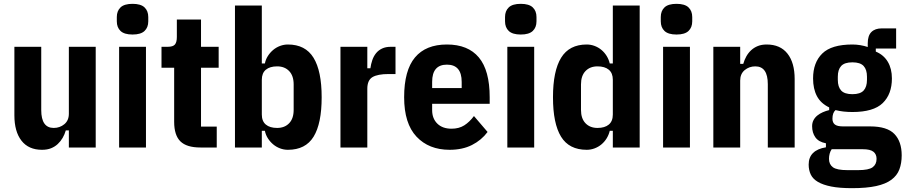

<svg xmlns="http://www.w3.org/2000/svg" viewBox="-20 -769 4721 1001"><path d="M339 -89H323Q317 -68 306.5 -50Q296 -32 281 -18Q266 -4 246 4Q226 12 199 12Q129 12 92 -35.5Q55 -83 55 -168V-525H195V-195Q195 -102 260 -102Q292 -102 315.5 -121.5Q339 -141 339 -176V-525H479V0H339Z M671 -589Q628 -589 608.5 -607.5Q589 -626 589 -658V-680Q589 -712 608.5 -730.5Q628 -749 671 -749Q714 -749 733.5 -730.5Q753 -712 753 -680V-658Q753 -626 733.5 -607.5Q714 -589 671 -589ZM601 -525H741V0H601Z M1025 0Q953 0 920.5 -32Q888 -64 888 -134V-416H822V-525H854Q882 -525 892 -537Q902 -549 902 -576V-667H1028V-525H1120V-416H1028V-109H1110V0Z M1205 -740H1345V-438H1361Q1365 -459 1376.5 -477Q1388 -495 1404 -508.5Q1420 -522 1440 -529.5Q1460 -537 1481 -537Q1572 -537 1614.5 -468Q1657 -399 1657 -262Q1657 -125 1615 -56.5Q1573 12 1481 12Q1460 12 1440 4.5Q1420 -3 1404 -16.5Q1388 -30 1376.5 -48Q1365 -66 1361 -87H1345V0H1205ZM1425 -102Q1464 -102 1487.5 -126.5Q1511 -151 1511 -196V-329Q1511 -374 1487.5 -398.5Q1464 -423 1425 -423Q1387 -423 1366 -405.5Q1345 -388 1345 -353V-172Q1345 -137 1366 -119.5Q1387 -102 1425 -102Z M1755 0V-525H1895V-413H1911Q1914 -435 1921 -455.5Q1928 -476 1940.5 -491.5Q1953 -507 1972 -516Q1991 -525 2017 -525H2042V-383H2006Q1949 -383 1922 -367Q1895 -351 1895 -306V0Z M2324 12Q2216 12 2151.5 -56.5Q2087 -125 2087 -262Q2087 -402 2143.5 -469.5Q2200 -537 2310 -537Q2420 -537 2476.5 -469.5Q2533 -402 2533 -262V-228H2233V-195Q2233 -151 2260 -124.5Q2287 -98 2334 -98Q2373 -98 2400.5 -115.5Q2428 -133 2451 -164L2522 -81Q2490 -38 2440.5 -13Q2391 12 2324 12ZM2310 -432Q2233 -432 2233 -342V-310H2387V-342Q2387 -432 2310 -432Z M2695 -589Q2652 -589 2632.5 -607.5Q2613 -626 2613 -658V-680Q2613 -712 2632.5 -730.5Q2652 -749 2695 -749Q2738 -749 2757.5 -730.5Q2777 -712 2777 -680V-658Q2777 -626 2757.5 -607.5Q2738 -589 2695 -589ZM2625 -525H2765V0H2625Z M3175 -87H3159Q3154 -66 3143 -48Q3132 -30 3116 -16.5Q3100 -3 3080 4.5Q3060 12 3039 12Q2947 12 2905 -56.5Q2863 -125 2863 -262Q2863 -399 2905.5 -468Q2948 -537 3039 -537Q3060 -537 3080 -529.5Q3100 -522 3116 -508.5Q3132 -495 3143 -477Q3154 -459 3159 -438H3175V-740H3315V0H3175ZM3095 -102Q3133 -102 3154 -119.5Q3175 -137 3175 -172V-353Q3175 -388 3154 -405.5Q3133 -423 3095 -423Q3056 -423 3032.5 -398.5Q3009 -374 3009 -329V-196Q3009 -151 3032.5 -126.5Q3056 -102 3095 -102Z M3507 -589Q3464 -589 3444.5 -607.5Q3425 -626 3425 -658V-680Q3425 -712 3444.5 -730.5Q3464 -749 3507 -749Q3550 -749 3569.5 -730.5Q3589 -712 3589 -680V-658Q3589 -626 3569.5 -607.5Q3550 -589 3507 -589ZM3437 -525H3577V0H3437Z M3699 0V-525H3839V-436H3855Q3861 -457 3871 -475Q3881 -493 3896 -507Q3911 -521 3931 -529Q3951 -537 3977 -537Q4048 -537 4085.5 -489.5Q4123 -442 4123 -357V0H3983V-330Q3983 -423 3918 -423Q3886 -423 3862.5 -403.5Q3839 -384 3839 -349V0Z M4681 41Q4681 82 4669 114Q4657 146 4627.5 168Q4598 190 4548 201Q4498 212 4422 212Q4357 212 4314 203.5Q4271 195 4244.5 179.5Q4218 164 4207 141Q4196 118 4196 89Q4196 51 4219 28.5Q4242 6 4286 -1V-22Q4248 -29 4231 -53Q4214 -77 4214 -111Q4214 -129 4221.5 -143Q4229 -157 4241.5 -167Q4254 -177 4270 -184Q4286 -191 4303 -195V-209Q4259 -230 4239 -268Q4219 -306 4219 -360Q4219 -443 4267 -490Q4315 -537 4424 -537Q4445 -537 4465.5 -533.5Q4486 -530 4504 -524V-543Q4504 -583 4523 -602Q4542 -621 4577 -621H4652V-516H4546V-500Q4587 -483 4608.5 -447Q4630 -411 4630 -360Q4630 -278 4582 -231.5Q4534 -185 4424 -185Q4399 -185 4377.5 -187.5Q4356 -190 4336 -195Q4320 -181 4320 -150Q4320 -130 4332.5 -120Q4345 -110 4375 -110H4516Q4605 -110 4643 -70.5Q4681 -31 4681 41ZM4550 59Q4550 35 4533.5 22Q4517 9 4479 9H4316Q4309 19 4305.5 32Q4302 45 4302 59Q4302 88 4322.5 103Q4343 118 4398 118H4454Q4509 118 4529.5 103Q4550 88 4550 59ZM4424 -278Q4465 -278 4482.5 -297Q4500 -316 4500 -353V-369Q4500 -406 4482.5 -425Q4465 -444 4424 -444Q4383 -444 4365.5 -425Q4348 -406 4348 -369V-353Q4348 -316 4365.5 -297Q4383 -278 4424 -278Z"/></svg>

Font: IBM Plex Sans Cond
Style: Bold
Weight: 700
Width: 3
Designer: Mike Abbink, Paul van der Laan, Pieter van Rosmalen
Foundry: Bold Monday
Version: Version 1.3